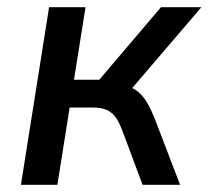

<svg xmlns="http://www.w3.org/2000/svg" viewBox="-20 -512 578 532"><path d="M38 0 116 -492H217L185 -291H255L426 -492H538L331 -250L313 -277Q339 -274 355.5 -263Q372 -252 384.5 -232.5Q397 -213 410 -180L479 0H375L319 -150Q310 -174 300 -187.5Q290 -201 275.5 -207.5Q261 -214 238 -214H173L139 0Z"/></svg>

Font: Nunito Sans 10pt SemiCondensed SemiBold
Style: Italic
Weight: 600
Width: 4
Italic angle: -9°
Designer: Vernon Adams
Foundry: Vernon Adams
Version: Version 3.101;gftools[0.9.27]